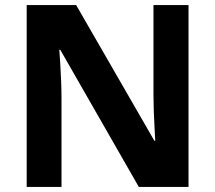

<svg xmlns="http://www.w3.org/2000/svg" viewBox="-20 -734 845 754"><path d="M720.3 0H525.1L216.9 -538.1H212.9Q214.9 -515.1 216.7 -483Q218.5 -450.9 220 -416.9Q221.5 -382.9 221.5 -352V0H84.8V-714H279.1L586.3 -181H589.7Q588.7 -201.2 586.9 -232.6Q585.1 -264 583.9 -298.3Q582.7 -332.7 582.7 -359.8V-714H720.3Z"/></svg>

Font: Noto Sans Meetei Mayek
Style: Regular
Weight: 400
Designer: Monotype Design Team and Neelakash Kshetrimayum
Foundry: Monotype Imaging Inc.
Version: Version 2.002